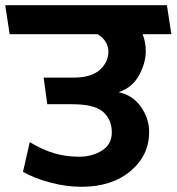

<svg xmlns="http://www.w3.org/2000/svg" viewBox="-31 -700 676 735"><path d="M625 -569H515Q521 -554 524 -537.5Q527 -521 527 -504Q527 -459 501.5 -412Q476 -365 423 -347Q477 -336 508.5 -291Q540 -246 540 -195Q540 -105 468.5 -45Q397 15 281 15Q222 15 162 -1Q102 -17 57 -42L83 -156Q132 -126 177.5 -113Q223 -100 272 -100Q321 -100 359 -123.5Q397 -147 397 -193Q397 -242 364 -271.5Q331 -301 245 -301H150L136 -403H252Q318 -403 351 -432.5Q384 -462 384 -503Q384 -523 373 -540.5Q362 -558 342 -569H6L-11 -680H608Z"/></svg>

Font: Palanquin Dark
Style: Regular
Weight: 400
Designer: Pria Ravichandran
Version: Version 1.001